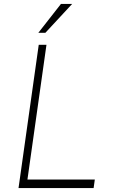

<svg xmlns="http://www.w3.org/2000/svg" viewBox="-20 -949 586 969"><path d="M73.5 0 175.5 -723H214.5L118.5 -43H458.5L452.5 0ZM173.5 -783.5 287.5 -929H344L209 -783.5Z"/></svg>

Font: Public Sans Thin Thin
Style: Italic
Weight: 250
Italic angle: -8°
Version: Version 2.001